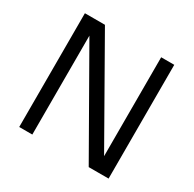

<svg xmlns="http://www.w3.org/2000/svg" viewBox="-154 -866 1038 1029"><g transform="rotate(30 364.5 -352.0)"><path d="M560 -92V-704H641V0H518L169 -612V0H88V-704H212Z"/></g></svg>

Font: CBA Beacon Sans
Style: Regular
Weight: 400
Designer: Wei Huang
Foundry: Wei Huang
Version: Version 1.002